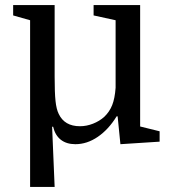

<svg xmlns="http://www.w3.org/2000/svg" viewBox="-20 -560 679 759"><path d="M99 179V-480L32 -499V-540H196V-257Q196 -193 199.5 -160.5Q203 -128 212 -110Q235 -61 296 -61Q322 -61 347.5 -71Q373 -81 392 -98Q413 -118 423.5 -144.5Q434 -171 437 -213V-480L350 -499V-540H534V-60L611 -41V0L456 10L445 -100H441Q409 -48 366.5 -19Q324 10 278 10Q243 10 220.5 -7.5Q198 -25 190 -59H186L196 179Z"/></svg>

Font: Domine
Style: Regular
Weight: 400
Designer: Pablo Impallari, Rodrigo Fuenzalida, Brenda Gallo
Foundry: Pablo Impallari, Rodrigo Fuenzalida, Brenda Gallo
Version: Version 2.000;September 19, 2022;FontCreator 14.0.0.2877 64-